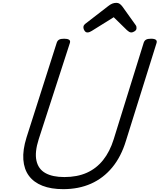

<svg xmlns="http://www.w3.org/2000/svg" viewBox="-20 -1310 1121 1349"><path d="M424 19Q339 19 278 -5Q217 -29 183 -75Q149 -121 144 -188.5Q139 -256 166 -343L379 -1011Q384 -1025 395.5 -1031.5Q407 -1038 431 -1038Q454 -1038 465 -1031Q476 -1024 471 -1008L252 -332Q223 -241 236 -181.5Q249 -122 299 -94Q349 -66 432 -66Q522 -66 589.5 -96Q657 -126 704.5 -185.5Q752 -245 779 -332L990 -1011Q995 -1025 1006.5 -1031.5Q1018 -1038 1041 -1038Q1089 -1038 1080 -1008L865 -321Q831 -209 768.5 -133.5Q706 -58 619.5 -19.5Q533 19 424 19ZM594 -1082Q582 -1082 574 -1094Q566 -1106 566 -1117Q566 -1127 569.5 -1132Q573 -1137 577 -1141L740 -1267Q755 -1279 768.5 -1284.5Q782 -1290 798 -1290Q811 -1290 821 -1283Q831 -1276 840 -1264L933 -1134Q938 -1127 938.5 -1121.5Q939 -1116 939 -1111Q939 -1099 926 -1090.5Q913 -1082 904 -1082Q894 -1082 887 -1086.5Q880 -1091 872 -1098L779 -1189L625 -1093Q618 -1089 610.5 -1085.5Q603 -1082 594 -1082Z"/></svg>

Font: Playwrite IN
Style: Regular
Weight: 400
Designer: Veronika Burian, José Scaglione
Foundry: TypeTogether
Version: Version 1.002